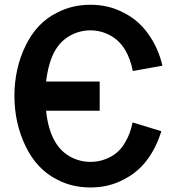

<svg xmlns="http://www.w3.org/2000/svg" viewBox="-20 -786 734 821"><path d="M546.9 -262.5 669.8 -225Q647.9 -153.1 607.3 -100Q566.7 -46.9 507.3 -17.7Q444.8 15.6 366.7 15.6Q288.5 15.6 225 -17.7Q137.5 -61.5 89.6 -160.4Q41.7 -259.4 41.7 -376Q41.7 -492.7 89.6 -591.1Q137.5 -689.6 225 -732.3Q288.5 -765.6 366.7 -765.6Q444.8 -765.6 507.3 -732.3Q569.8 -702.1 613 -642.2Q656.2 -582.3 674 -507.3L675 -505.2L547.9 -482.3Q537.5 -534.4 516.7 -569.8Q492.7 -611.5 452.6 -633.9Q412.5 -656.2 366.7 -656.2Q320.8 -656.2 280.2 -633.9Q239.6 -611.5 215.6 -569.8Q187.5 -521.9 177.1 -437.5H406.3V-312.5H177.1Q185.4 -231.3 215.6 -180.2Q239.6 -138.5 280.2 -116.1Q320.8 -93.8 366.7 -93.8Q412.5 -93.8 453.1 -115.6Q493.8 -137.5 516.7 -180.2Q536.5 -212.5 546.9 -262.5Z"/></svg>

Font: Vladivostok Bold
Style: Regular
Weight: 700
Width: 4
Designer: Michael Sharanda
Foundry: Michael Sharanda
Version: Version 1.005